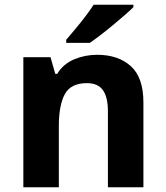

<svg xmlns="http://www.w3.org/2000/svg" viewBox="-20 -786 697 806"><path d="M388 -556Q476 -556 529 -508.5Q582 -461 582 -356V0H433V-319Q433 -378 412 -407.5Q391 -437 345 -437Q277 -437 252 -390.5Q227 -344 227 -257V0H78V-546H192L212 -476H220Q246 -518 291.5 -537Q337 -556 388 -556ZM540 -756Q526 -742 503 -722Q480 -702 453.5 -680Q427 -658 401.5 -638.5Q376 -619 357 -606H258V-619Q274 -638 295.5 -663.5Q317 -689 338 -716.5Q359 -744 373 -766H540Z"/></svg>

Font: Noto Sans New Tai Lue
Style: Bold
Weight: 700
Version: Version 2.003